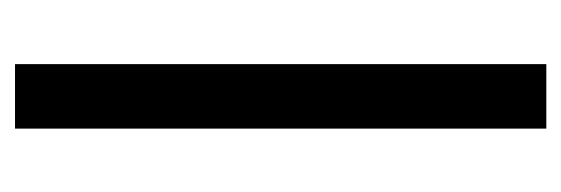

<svg xmlns="http://www.w3.org/2000/svg" viewBox="-272 -494 765 262"><g transform="rotate(-90 111.0 -362.5)"><path d="M155 0H67V-725H155Z"/></g></svg>

Font: Libra Sans
Style: Regular
Weight: 400
Foundry: Context Ltd
Version: Version 1.002